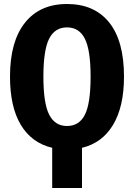

<svg xmlns="http://www.w3.org/2000/svg" viewBox="-20 -730 670 960"><path d="M390 9V210H241V9Q139 -15 84.5 -105Q30 -195 30 -347Q30 -522 104.5 -616Q179 -710 315 -710Q452 -710 526 -617.5Q600 -525 600 -347Q600 -197 545.5 -106Q491 -15 390 9ZM433 -347Q433 -479 404.5 -536Q376 -593 315 -593Q254 -593 225.5 -536Q197 -479 197 -347Q197 -213 226 -156.5Q255 -100 315 -100Q376 -100 404.5 -156.5Q433 -213 433 -347Z"/></svg>

Font: Fira Sans Condensed
Style: Bold
Weight: 700
Width: 3
Designer: bBox Type GmbH & Carrois Corporate GbR & Edenspiekermann AG
Foundry: bBox Type GmbH & Carrois Corporate GbR & Edenspiekermann AG
Version: Version 4.301